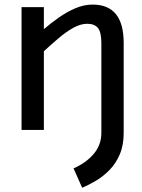

<svg xmlns="http://www.w3.org/2000/svg" viewBox="-20 -582 636 860"><path d="M76.5 0V-550H176.5V-451.5Q207.5 -478 243.2 -503.2Q279 -528.5 317.5 -545Q356 -561.5 395 -561.5Q534 -561.5 534 -389.5V13Q534 69 516.2 110Q498.5 151 470.2 179.8Q442 208.5 409.8 227.5Q377.5 246.5 348 259L309.5 172Q364.5 148.5 399.2 108Q434 67.5 434 13V-389.5Q434 -437.5 418.8 -456.5Q403.5 -475.5 371 -475.5Q341 -475.5 308.5 -457.5Q276 -439.5 242.8 -411.2Q209.5 -383 176.5 -352.5V0Z"/></svg>

Font: Junction Medium
Style: Regular
Weight: 500
Designer: Caroline Hadilaksono
Foundry: Caroline Hadilaksono, Tyler Finck, The League of Moveable Type
Version: Version 2.000; ttfautohint (v1.8.3)